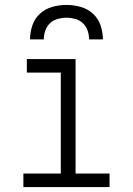

<svg xmlns="http://www.w3.org/2000/svg" viewBox="-20 -760 540 780"><path d="M75 0V-55H227V-465H89V-520H287V-55H425V0ZM102 -600Q102 -629 111.5 -657Q121 -685 142.5 -704.5Q164 -724 192.5 -732Q221 -740 250 -740Q279 -740 307.5 -732Q336 -724 357.5 -704.5Q379 -685 388.5 -657Q398 -629 398 -600H342Q342 -618 336 -635.5Q330 -653 317 -665.5Q304 -678 286 -683Q268 -688 250 -688Q232 -688 214 -683Q196 -678 183 -665.5Q170 -653 164 -635.5Q158 -618 158 -600Z"/></svg>

Font: Iosevka Light
Style: Regular
Weight: 300
Monospace: yes
Designer: Belleve Invis
Foundry: Belleve Invis
Version: Version 32.5.0; ttfautohint (v1.8.4)